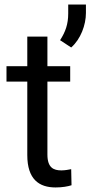

<svg xmlns="http://www.w3.org/2000/svg" viewBox="-20 -822 401 852"><path d="M291.5 -528.3H190.4V-659.7H101.1V-528.3H8.8V-460H101.1V-133.8C101.1 -25.9 153.8 9.8 226.6 9.8C256.3 9.8 280.8 5.4 297.4 0L295.9 -71.3C285.6 -69.3 268.6 -65.9 252.4 -65.9C218.3 -65.9 190.4 -77.1 190.4 -136.2V-460H291.5ZM361.3 -801.8H282.7V-762.2C282.7 -714.8 270.5 -680.7 246.6 -643.6L295.9 -611.3C337.9 -647.9 361.3 -711.4 361.3 -764.2Z"/></svg>

Font: Bert Sans
Style: Regular
Weight: 400
Designer: Christian Robertson (Google), Cristiano Sobral
Foundry: Google, Cristiano Sobral
Version: Version 3.101